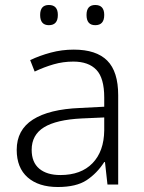

<svg xmlns="http://www.w3.org/2000/svg" viewBox="-20 -740 576 770"><path d="M276 -541Q366 -541 410 -497Q454 -453 454 -358V0H411L401 -90H398Q369 -45 327.5 -17.5Q286 10 212 10Q135 10 91 -28.5Q47 -67 47 -139Q47 -219 112 -260.5Q177 -302 301 -307L398 -312V-349Q398 -427 366.5 -460Q335 -493 274 -493Q233 -493 195 -482Q157 -471 119 -453L101 -499Q139 -517 183.5 -529Q228 -541 276 -541ZM308 -265Q206 -260 156.5 -229.5Q107 -199 107 -139Q107 -89 137.5 -63.5Q168 -38 222 -38Q305 -38 351 -85.5Q397 -133 398 -217V-269ZM141 -680Q141 -720 176 -720Q212 -720 212 -680Q212 -639 176 -639Q141 -639 141 -680ZM327 -680Q327 -720 362 -720Q398 -720 398 -680Q398 -639 362 -639Q327 -639 327 -680Z"/></svg>

Font: Noto Sans Gurmukhi UI Light
Style: Regular
Weight: 300
Designer: Jelle Bosma - Monotype Design Team
Foundry: Monotype Imaging Inc.
Version: Version 2.004; ttfautohint (v1.8.4.7-5d5b)